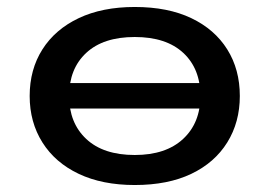

<svg xmlns="http://www.w3.org/2000/svg" viewBox="-20 -521 772 550"><path d="M366 9Q273 9 205.5 -23Q138 -55 101.5 -113Q65 -171 65 -246Q65 -322 101.5 -379.5Q138 -437 205.5 -469Q273 -501 366 -501Q461 -501 528 -469Q595 -437 631 -379.5Q667 -322 667 -246Q667 -171 631 -113Q595 -55 528 -23Q461 9 366 9ZM366 -77Q455 -77 504.5 -123Q554 -169 554 -246Q554 -324 505 -369.5Q456 -415 366 -415Q276 -415 227 -369.5Q178 -324 178 -246Q178 -169 227 -123Q276 -77 366 -77ZM142 -210V-283H589V-210Z"/></svg>

Font: Nunito Sans 10pt Expanded SemiBold
Style: Regular
Weight: 600
Width: 7
Designer: Vernon Adams
Foundry: Vernon Adams
Version: Version 3.101;gftools[0.9.27]